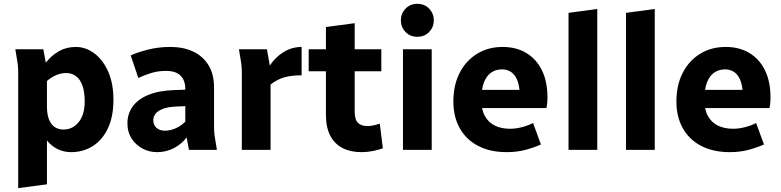

<svg xmlns="http://www.w3.org/2000/svg" viewBox="-20 -782 4076 1002"><path d="M60 -525H206L219 -455Q248 -492 287 -514.5Q326 -537 375 -537Q428 -537 473 -503Q518 -469 545 -407.5Q572 -346 572 -261Q572 -173 543 -112Q514 -51 464 -19.5Q414 12 351 12Q313 12 280.5 -4Q248 -20 225 -49V180L75 200V-400Q75 -421 73.5 -437.5Q72 -454 68 -476ZM225 -227Q225 -186 235.5 -159Q246 -132 265.5 -119Q285 -106 311 -106Q359 -106 390.5 -144.5Q422 -183 422 -253Q422 -303 410 -336Q398 -369 376 -385Q354 -401 325 -401Q300 -401 273.5 -390Q247 -379 225 -359Z M645 -138Q645 -187 671.5 -225Q698 -263 752.5 -286Q807 -309 890 -312L947 -314V-318Q947 -362 922.5 -387Q898 -412 846 -412Q804 -412 767.5 -400.5Q731 -389 702 -375L662 -493Q700 -510 754 -523.5Q808 -537 869 -537Q937 -537 988 -513Q1039 -489 1068 -442Q1097 -395 1097 -326V-125Q1097 -104 1098.5 -87.5Q1100 -71 1104 -49L1112 0H966L954 -65Q929 -31 888.5 -9.5Q848 12 800 12Q758 12 723 -7Q688 -26 666.5 -59.5Q645 -93 645 -138ZM780 -155Q780 -129 797 -114.5Q814 -100 840 -100Q869 -100 897 -112.5Q925 -125 947 -147V-228L900 -226Q855 -224 829 -213.5Q803 -203 791.5 -188Q780 -173 780 -155Z M1227 -525H1373L1388 -440Q1419 -486 1462 -511.5Q1505 -537 1554 -537V-389Q1501 -389 1464 -378.5Q1427 -368 1392 -341V0H1242V-400Q1242 -421 1240.5 -437.5Q1239 -454 1235 -476Z M1591 -410V-525H1681V-641L1831 -661V-525H1970V-410H1831V-201Q1831 -158 1848 -141Q1865 -124 1898 -124Q1912 -124 1928.5 -127.5Q1945 -131 1962 -137L1978 -8Q1953 1 1924 6.5Q1895 12 1866 12Q1809 12 1767.5 -9.5Q1726 -31 1703.5 -74Q1681 -117 1681 -182V-410Z M2083 0V-525H2233V0ZM2072 -676Q2072 -711 2096 -736.5Q2120 -762 2158 -762Q2196 -762 2220 -736.5Q2244 -711 2244 -676Q2244 -641 2220 -615.5Q2196 -590 2158 -590Q2120 -590 2096 -615.5Q2072 -641 2072 -676Z M2346 -252Q2346 -338 2379 -402Q2412 -466 2470 -501.5Q2528 -537 2603 -537Q2675 -537 2727.5 -505Q2780 -473 2808.5 -414.5Q2837 -356 2837 -274Q2837 -257 2835.5 -242Q2834 -227 2832 -218H2453V-313H2724L2693 -272Q2693 -349 2668.5 -384.5Q2644 -420 2600 -420Q2569 -420 2544.5 -404Q2520 -388 2506 -353Q2492 -318 2492 -262Q2492 -209 2511 -175.5Q2530 -142 2563.5 -126Q2597 -110 2642 -110Q2672 -110 2704.5 -118.5Q2737 -127 2762 -140L2803 -28Q2767 -12 2722.5 0Q2678 12 2625 12Q2537 12 2474.5 -21Q2412 -54 2379 -113.5Q2346 -173 2346 -252Z M2947 0V-715L3097 -735V0Z M3247 0V-715L3397 -735V0Z M3510 -252Q3510 -338 3543 -402Q3576 -466 3634 -501.5Q3692 -537 3767 -537Q3839 -537 3891.5 -505Q3944 -473 3972.5 -414.5Q4001 -356 4001 -274Q4001 -257 3999.5 -242Q3998 -227 3996 -218H3617V-313H3888L3857 -272Q3857 -349 3832.5 -384.5Q3808 -420 3764 -420Q3733 -420 3708.5 -404Q3684 -388 3670 -353Q3656 -318 3656 -262Q3656 -209 3675 -175.5Q3694 -142 3727.5 -126Q3761 -110 3806 -110Q3836 -110 3868.5 -118.5Q3901 -127 3926 -140L3967 -28Q3931 -12 3886.5 0Q3842 12 3789 12Q3701 12 3638.5 -21Q3576 -54 3543 -113.5Q3510 -173 3510 -252Z"/></svg>

Font: Radio Canada
Style: Regular
Weight: 400
Designer: Charles Daoud, Etienne Aubert Bonn, Alexandre Saumier Demers, Jacques Le Bailly
Foundry: Radio-Canada
Version: Version 2.104;gftools[0.9.28.dev5+ged2979d]